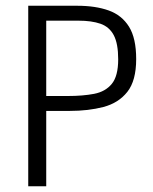

<svg xmlns="http://www.w3.org/2000/svg" viewBox="-20 -647 530 667"><path d="M78.1 0V-627H248.5Q312 -627 357.7 -610.6Q403.3 -594.2 428.2 -554.2Q453.1 -514.2 453.1 -441.9Q453.1 -366.7 422.4 -327.9Q391.6 -289.1 339.4 -275.4Q287.1 -261.7 222.2 -261.7H140.6V0ZM140.6 -289.1 118.7 -313.5H215.8Q267.6 -313.5 306.9 -321Q346.2 -328.6 368.4 -355.7Q390.6 -382.8 390.6 -440.9Q390.6 -495.6 375.2 -524.7Q359.9 -553.7 329.1 -564.5Q298.3 -575.2 252.4 -575.2H118.7L140.6 -599.6Z"/></svg>

Font: Anaheim
Style: Regular
Weight: 400
Designer: Vernon Adams
Foundry: Vernon Adams
Version: Version 2.001